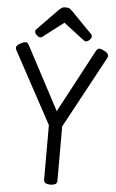

<svg xmlns="http://www.w3.org/2000/svg" viewBox="-71 -1190 756 1250"><g transform="rotate(5 307.0 -565.0)"><path d="M307 14Q264 14 264 -14V-371L10 -840Q3 -853 9 -864Q15 -875 35 -885Q54 -895 66.5 -895.5Q79 -896 88 -879L307 -466L527 -879Q537 -896 549 -895.5Q561 -895 580 -885Q600 -875 605.5 -864Q611 -853 605 -840L351 -370V-14Q351 14 307 14ZM157 -935Q148 -935 135 -947Q122 -959 122 -969Q122 -972 122.5 -976Q123 -980 128 -985L263 -1124Q270 -1131 279 -1137.5Q288 -1144 307 -1144Q326 -1144 334.5 -1137.5Q343 -1131 350 -1124L486 -985Q491 -980 491.5 -976Q492 -972 492 -969Q492 -959 479.5 -947Q467 -935 457 -935Q450 -935 445 -938.5Q440 -942 432 -948L307 -1044L182 -948Q175 -942 169.5 -938.5Q164 -935 157 -935Z"/></g></svg>

Font: Playwrite HR Lijeva
Style: Regular
Weight: 400
Designer: Veronika Burian, José Scaglione
Foundry: TypeTogether
Version: Version 1.002